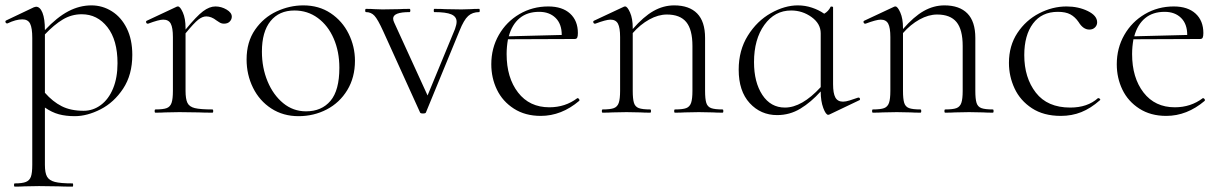

<svg xmlns="http://www.w3.org/2000/svg" viewBox="-22 -419 4541 714"><path d="M470 -215Q470 -141 436 -89.5Q402 -38 352 -12.5Q302 13 256 13Q223 13 197 6Q171 -1 145 -19V194Q145 224 153 238Q161 252 182 257.5Q203 263 248 263Q250 263 250 269Q250 275 248 275Q214 275 195 274L123 273L69 274Q56 275 33 275Q30 275 30 269Q30 263 33 263Q61 263 74.5 257.5Q88 252 93 238Q98 224 98 194V-278Q98 -315 90 -331Q82 -347 61 -347Q37 -347 6 -332H4Q0 -332 -1.5 -336.5Q-3 -341 1 -343L104 -392L112 -394Q127 -394 136 -371.5Q145 -349 145 -307Q190 -355 232 -377Q274 -399 318 -399Q359 -399 394 -377Q429 -355 449.5 -313.5Q470 -272 470 -215ZM415 -184Q415 -270 377.5 -318Q340 -366 282 -366Q244 -366 211.5 -346.5Q179 -327 145 -291V-74Q174 -41 207.5 -24Q241 -7 289 -7Q324 -7 353 -28.5Q382 -50 398.5 -90Q415 -130 415 -184Z M840 -357Q840 -347 832.5 -339Q825 -331 811 -331Q801 -331 793 -336.5Q785 -342 783 -343Q764 -358 745 -358Q731 -358 715.5 -346Q700 -334 668 -295V-81Q668 -51 675 -36.5Q682 -22 702.5 -17Q723 -12 768 -12Q771 -12 771 -6Q771 0 768 0Q736 0 717 -1L645 -2L592 -1Q579 0 556 0Q553 0 553 -6Q553 -12 556 -12Q585 -12 598 -17Q611 -22 616 -36.5Q621 -51 621 -81V-281Q621 -316 613 -331Q605 -346 585 -346Q569 -346 529 -331H527Q523 -331 521.5 -335.5Q520 -340 524 -342L635 -394Q637 -395 640 -395Q648 -395 658 -372.5Q668 -350 668 -315V-309Q709 -359 733 -377Q757 -395 779 -395Q801 -395 820.5 -383.5Q840 -372 840 -357Z M895 -198Q895 -263 926.5 -308.5Q958 -354 1006.5 -376.5Q1055 -399 1106 -399Q1164 -399 1207.5 -370Q1251 -341 1274.5 -293.5Q1298 -246 1298 -193Q1298 -131 1269.5 -84Q1241 -37 1193 -12Q1145 13 1088 13Q1031 13 987 -15.5Q943 -44 919 -92.5Q895 -141 895 -198ZM1240 -167Q1240 -227 1219 -275.5Q1198 -324 1160 -352Q1122 -380 1073 -380Q1016 -380 984 -340.5Q952 -301 952 -227Q952 -167 973 -116.5Q994 -66 1031 -35.5Q1068 -5 1116 -5Q1174 -5 1207 -44Q1240 -83 1240 -167Z M1760 -374Q1735 -374 1719 -359.5Q1703 -345 1687 -305L1562 -1Q1561 3 1551 3Q1541 3 1540 -1L1403 -303Q1383 -347 1370.5 -360.5Q1358 -374 1339 -374Q1336 -374 1336 -380Q1336 -386 1339 -386Q1359 -386 1370 -385L1400 -384L1463 -385Q1477 -386 1501 -386Q1504 -386 1504 -380Q1504 -374 1501 -374Q1440 -374 1440 -350Q1440 -343 1444 -335L1568 -64L1670 -311Q1676 -328 1676 -338Q1676 -357 1656.5 -365.5Q1637 -374 1593 -374Q1591 -374 1591 -380Q1591 -386 1593 -386Q1620 -386 1634 -385L1694 -384L1729 -385Q1739 -386 1760 -386Q1762 -386 1762 -380Q1762 -374 1760 -374Z M2126 -54Q2129 -54 2131.5 -50.5Q2134 -47 2132 -44Q2066 12 1989 12Q1931 12 1889 -15Q1847 -42 1826 -85.5Q1805 -129 1805 -180Q1805 -240 1833 -289Q1861 -338 1909.5 -366.5Q1958 -395 2017 -395Q2069 -395 2098 -368.5Q2127 -342 2127 -296Q2127 -284 2124.5 -279Q2122 -274 2115 -274L1867 -273Q1862 -245 1862 -218Q1862 -130 1904.5 -75Q1947 -20 2021 -20Q2080 -20 2125 -54ZM1870 -284 2067 -289Q2067 -330 2044 -352.5Q2021 -375 1983 -375Q1939 -375 1910.5 -351.5Q1882 -328 1870 -284Z M2665 0Q2642 0 2629 -1L2577 -2L2524 -1Q2511 0 2488 0Q2485 0 2485 -6Q2485 -12 2488 -12Q2517 -12 2530 -17Q2543 -22 2548 -36.5Q2553 -51 2553 -81V-248Q2553 -309 2530 -337Q2507 -365 2458 -365Q2426 -365 2392.5 -346.5Q2359 -328 2331 -296V-81Q2331 -51 2335.5 -36.5Q2340 -22 2353.5 -17Q2367 -12 2396 -12Q2399 -12 2399 -6Q2399 0 2396 0Q2373 0 2360 -1L2308 -2L2255 -1Q2242 0 2219 0Q2216 0 2216 -6Q2216 -12 2219 -12Q2248 -12 2261 -17Q2274 -22 2279 -36.5Q2284 -51 2284 -81V-281Q2284 -316 2276 -331Q2268 -346 2248 -346Q2232 -346 2192 -331H2190Q2186 -331 2184.5 -335.5Q2183 -340 2187 -342L2298 -394Q2300 -395 2303 -395Q2311 -395 2321 -372.5Q2331 -350 2331 -315V-311Q2371 -357 2408 -378Q2445 -399 2485 -399Q2541 -399 2570.5 -369Q2600 -339 2600 -278V-81Q2600 -51 2604.5 -36.5Q2609 -22 2622.5 -17Q2636 -12 2665 -12Q2668 -12 2668 -6Q2668 0 2665 0Z M3171 -56Q3175 -56 3176 -51.5Q3177 -47 3173 -46L3062 7L3058 8Q3049 8 3039.5 -17.5Q3030 -43 3030 -79Q2994 -39 2954.5 -15Q2915 9 2868 9Q2807 9 2766 -35.5Q2725 -80 2725 -160Q2725 -232 2759 -286.5Q2793 -341 2844.5 -370Q2896 -399 2945 -399Q2972 -399 2997.5 -390.5Q3023 -382 3043 -368Q3059 -377 3067 -394Q3068 -395 3072 -394.5Q3076 -394 3076 -392V-106Q3076 -72 3084.5 -56.5Q3093 -41 3113 -41Q3123 -41 3137.5 -45.5Q3152 -50 3169 -56ZM3030 -95V-295Q3030 -331 2996 -355.5Q2962 -380 2920 -380Q2859 -380 2820.5 -326.5Q2782 -273 2782 -188Q2782 -113 2813 -66Q2844 -19 2897 -19Q2960 -19 3030 -95Z M3670 0Q3647 0 3634 -1L3582 -2L3529 -1Q3516 0 3493 0Q3490 0 3490 -6Q3490 -12 3493 -12Q3522 -12 3535 -17Q3548 -22 3553 -36.5Q3558 -51 3558 -81V-248Q3558 -309 3535 -337Q3512 -365 3463 -365Q3431 -365 3397.5 -346.5Q3364 -328 3336 -296V-81Q3336 -51 3340.5 -36.5Q3345 -22 3358.5 -17Q3372 -12 3401 -12Q3404 -12 3404 -6Q3404 0 3401 0Q3378 0 3365 -1L3313 -2L3260 -1Q3247 0 3224 0Q3221 0 3221 -6Q3221 -12 3224 -12Q3253 -12 3266 -17Q3279 -22 3284 -36.5Q3289 -51 3289 -81V-281Q3289 -316 3281 -331Q3273 -346 3253 -346Q3237 -346 3197 -331H3195Q3191 -331 3189.5 -335.5Q3188 -340 3192 -342L3303 -394Q3305 -395 3308 -395Q3316 -395 3326 -372.5Q3336 -350 3336 -315V-311Q3376 -357 3413 -378Q3450 -399 3490 -399Q3546 -399 3575.5 -369Q3605 -339 3605 -278V-81Q3605 -51 3609.5 -36.5Q3614 -22 3627.5 -17Q3641 -12 3670 -12Q3673 -12 3673 -6Q3673 0 3670 0Z M3730 -185Q3730 -249 3761.5 -296.5Q3793 -344 3842.5 -369.5Q3892 -395 3944 -395Q3988 -395 4023 -378Q4058 -361 4058 -336Q4058 -325 4050 -317Q4042 -309 4029 -309Q4006 -309 3989 -337Q3976 -356 3958.5 -365.5Q3941 -375 3912 -375Q3852 -375 3819.5 -331.5Q3787 -288 3787 -214Q3787 -130 3830 -74.5Q3873 -19 3958 -19Q4022 -19 4061 -54H4063Q4066 -54 4068.5 -51Q4071 -48 4068 -46Q4034 -16 3999 -2Q3964 12 3923 12Q3859 12 3815.5 -16.5Q3772 -45 3751 -90Q3730 -135 3730 -185Z M4452 -54Q4455 -54 4457.5 -50.5Q4460 -47 4458 -44Q4392 12 4315 12Q4257 12 4215 -15Q4173 -42 4152 -85.5Q4131 -129 4131 -180Q4131 -240 4159 -289Q4187 -338 4235.5 -366.5Q4284 -395 4343 -395Q4395 -395 4424 -368.5Q4453 -342 4453 -296Q4453 -284 4450.5 -279Q4448 -274 4441 -274L4193 -273Q4188 -245 4188 -218Q4188 -130 4230.5 -75Q4273 -20 4347 -20Q4406 -20 4451 -54ZM4196 -284 4393 -289Q4393 -330 4370 -352.5Q4347 -375 4309 -375Q4265 -375 4236.5 -351.5Q4208 -328 4196 -284Z"/></svg>

Font: Cormorant Infant Light
Style: Regular
Weight: 300
Designer: Christian Thalmann (Catharsis Fonts)
Version: Version 3.000